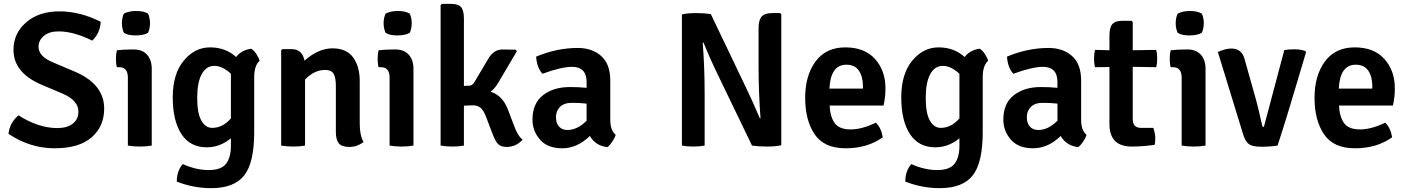

<svg xmlns="http://www.w3.org/2000/svg" viewBox="-20 -756 7306 997"><path d="M24 -61Q31 -120 76 -157Q180 -91 277 -91Q329 -91 358 -114Q387 -137 387 -174Q389 -233 307 -269L189 -319Q50 -381 50 -497Q50 -583 116 -640Q182 -697 288.5 -697Q395 -697 503 -643Q500 -584 459 -545Q363 -593 284 -593Q235 -593 207.5 -569.5Q180 -546 180 -513Q180 -464 253 -433L371 -383Q521 -318 521 -192Q521 -100 456 -43Q391 14 263.5 14Q136 14 24 -61Z M768 -399V0Q740 5 707 5Q674 5 644 0V-353Q644 -407 599 -407H587Q582 -424 582 -450Q582 -476 587 -495Q623 -499 660 -499H676Q719 -499 743.5 -472Q768 -445 768 -399ZM623 -586Q613 -609 613 -635.5Q613 -662 623 -685Q649 -699 687.5 -699Q726 -699 749 -685Q759 -662 759 -635.5Q759 -609 749 -586Q726 -572 684.5 -572Q643 -572 623 -586Z M1206 -460Q1235 -497 1285 -503Q1299 -494 1311.5 -475Q1324 -456 1328 -440Q1300 -416 1300 -354V-70Q1300 89 1248 155Q1196 221 1077 221Q984 221 898 187Q898 132 929 96Q998 127 1063.5 127Q1129 127 1154 94Q1179 61 1179 2V-38Q1122 9 1054 9Q967 9 922 -60Q877 -129 877 -250.5Q877 -372 934 -441Q991 -510 1071 -510Q1151 -510 1206 -460ZM1179 -141V-373Q1135 -414 1093 -414Q1051 -414 1027.5 -371Q1004 -328 1004 -248Q1004 -168 1025.5 -130Q1047 -92 1082 -92Q1136 -92 1179 -141Z M1848 -335V-113Q1848 -52 1868 -19Q1835 7 1794.5 7Q1754 7 1739 -12Q1724 -31 1724 -71V-309Q1724 -354 1712 -373.5Q1700 -393 1669 -393Q1612 -393 1564 -343V0Q1536 5 1503 5Q1470 5 1440 0V-495L1447 -501H1493Q1550 -501 1561 -441Q1634 -505 1706.5 -505Q1779 -505 1813.5 -458Q1848 -411 1848 -335Z M2127 -399V0Q2099 5 2066 5Q2033 5 2003 0V-353Q2003 -407 1958 -407H1946Q1941 -424 1941 -450Q1941 -476 1946 -495Q1982 -499 2019 -499H2035Q2078 -499 2102.5 -472Q2127 -445 2127 -399ZM1982 -586Q1972 -609 1972 -635.5Q1972 -662 1982 -685Q2008 -699 2046.5 -699Q2085 -699 2108 -685Q2118 -662 2118 -635.5Q2118 -609 2108 -586Q2085 -572 2043.5 -572Q2002 -572 1982 -586Z M2616 -191 2646 -112Q2668 -49 2694 -31Q2660 7 2611 7Q2582 7 2567.5 -7Q2553 -21 2540 -55L2504 -149Q2490 -185 2474.5 -197Q2459 -209 2437 -209Q2415 -209 2389 -207V0Q2361 5 2329.5 5Q2298 5 2268 0V-729L2275 -736H2322Q2360 -736 2374.5 -718.5Q2389 -701 2389 -659V-310L2416 -311Q2431 -311 2442 -327L2515 -450Q2543 -499 2589 -499Q2635 -499 2658 -498L2664 -490L2567 -326Q2549 -295 2527 -280Q2588 -261 2616 -191Z M3177 -56Q3172 -39 3159.5 -20.5Q3147 -2 3134 8Q3072 1 3043 -50Q2977 14 2900 14Q2823 14 2784 -31Q2745 -76 2745 -135Q2745 -219 2799.5 -261.5Q2854 -304 2939 -304Q2985 -304 3026 -300V-330Q3026 -409 2950 -409Q2896 -409 2797 -373Q2768 -404 2764 -462Q2872 -507 2980 -507Q3055 -507 3102 -465Q3149 -423 3149 -338V-134Q3149 -79 3177 -56ZM2926 -81Q2978 -81 3026 -129V-218Q2991 -222 2950 -222Q2909 -222 2888 -201Q2867 -180 2867 -148Q2867 -116 2883 -98.5Q2899 -81 2926 -81Z M4031 -688 4037 -682V-2Q4009 5 3964 5Q3919 5 3885 0L3694 -396Q3669 -447 3633 -535L3629 -534Q3639 -409 3639 -268V0Q3613 5 3579.5 5Q3546 5 3521 0V-681Q3549 -688 3593.5 -688Q3638 -688 3671 -683L3860 -288Q3886 -234 3926 -141L3929 -142Q3919 -284 3919 -410V-610Q3919 -652 3935 -670Q3951 -688 3989 -688Z M4568 -208H4288Q4291 -149 4314.5 -116.5Q4338 -84 4397 -84Q4456 -84 4528 -119Q4556 -92 4564 -43Q4484 14 4371.5 14Q4259 14 4210 -59Q4161 -132 4161 -248Q4161 -364 4215 -437Q4269 -510 4369.5 -510Q4470 -510 4524 -449.5Q4578 -389 4578 -297Q4578 -251 4568 -208ZM4375 -420Q4293 -420 4287 -296H4461V-308Q4461 -358 4440 -389Q4419 -420 4375 -420Z M4989 -460Q5018 -497 5068 -503Q5082 -494 5094.5 -475Q5107 -456 5111 -440Q5083 -416 5083 -354V-70Q5083 89 5031 155Q4979 221 4860 221Q4767 221 4681 187Q4681 132 4712 96Q4781 127 4846.5 127Q4912 127 4937 94Q4962 61 4962 2V-38Q4905 9 4837 9Q4750 9 4705 -60Q4660 -129 4660 -250.5Q4660 -372 4717 -441Q4774 -510 4854 -510Q4934 -510 4989 -460ZM4962 -141V-373Q4918 -414 4876 -414Q4834 -414 4810.5 -371Q4787 -328 4787 -248Q4787 -168 4808.5 -130Q4830 -92 4865 -92Q4919 -92 4962 -141Z M5622 -56Q5617 -39 5604.5 -20.5Q5592 -2 5579 8Q5517 1 5488 -50Q5422 14 5345 14Q5268 14 5229 -31Q5190 -76 5190 -135Q5190 -219 5244.5 -261.5Q5299 -304 5384 -304Q5430 -304 5471 -300V-330Q5471 -409 5395 -409Q5341 -409 5242 -373Q5213 -404 5209 -462Q5317 -507 5425 -507Q5500 -507 5547 -465Q5594 -423 5594 -338V-134Q5594 -79 5622 -56ZM5371 -81Q5423 -81 5471 -129V-218Q5436 -222 5395 -222Q5354 -222 5333 -201Q5312 -180 5312 -148Q5312 -116 5328 -98.5Q5344 -81 5371 -81Z M5984 -497Q5989 -477 5989 -451.5Q5989 -426 5984 -407L5862 -409V-137Q5862 -92 5905 -92H5969Q5979 -62 5979 -39Q5979 -16 5976 -4Q5913 5 5857 5Q5741 5 5741 -112V-408L5666 -407Q5661 -426 5661 -451.5Q5661 -477 5666 -497L5741 -495V-571Q5741 -613 5756 -630.5Q5771 -648 5808 -648H5856L5862 -641V-495Z M6240 -399V0Q6212 5 6179 5Q6146 5 6116 0V-353Q6116 -407 6071 -407H6059Q6054 -424 6054 -450Q6054 -476 6059 -495Q6095 -499 6132 -499H6148Q6191 -499 6215.5 -472Q6240 -445 6240 -399ZM6095 -586Q6085 -609 6085 -635.5Q6085 -662 6095 -685Q6121 -699 6159.5 -699Q6198 -699 6221 -685Q6231 -662 6231 -635.5Q6231 -609 6221 -586Q6198 -572 6156.5 -572Q6115 -572 6095 -586Z M6543 -97 6649 -496Q6670 -500 6702 -500Q6734 -500 6758 -491L6762 -485Q6665 -155 6614 0Q6574 6 6529.5 6Q6485 6 6466 -7Q6447 -20 6435 -59L6304 -486Q6343 -504 6374 -504Q6429 -504 6443 -448L6501 -242Q6509 -216 6534 -105Q6535 -97 6543 -97Z M7213 -208H6933Q6936 -149 6959.5 -116.5Q6983 -84 7042 -84Q7101 -84 7173 -119Q7201 -92 7209 -43Q7129 14 7016.5 14Q6904 14 6855 -59Q6806 -132 6806 -248Q6806 -364 6860 -437Q6914 -510 7014.5 -510Q7115 -510 7169 -449.5Q7223 -389 7223 -297Q7223 -251 7213 -208ZM7020 -420Q6938 -420 6932 -296H7106V-308Q7106 -358 7085 -389Q7064 -420 7020 -420Z"/></svg>

Font: Signika Negative
Style: Semibold
Weight: 600
Designer: Anna Giedrys
Foundry: Anna Giedrys
Version: Version 1.001